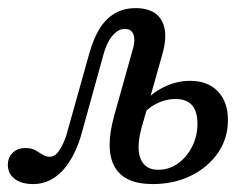

<svg xmlns="http://www.w3.org/2000/svg" viewBox="-51 -446 622 477"><path d="M31.5 11.3Q2.4 11.3 -14.5 -1.6Q-31.5 -14.5 -31.5 -36.3Q-31.5 -54.8 -19.4 -66.5Q-7.3 -78.2 12.1 -78.2Q27.4 -78.2 37.1 -72.6Q46.8 -66.9 55.2 -61.7Q63.7 -56.5 72.6 -56.5Q83.1 -56.5 91.1 -65.7Q99.2 -75 106 -89.9Q112.9 -104.8 116.9 -121L171 -313.7Q180.6 -348.4 195.6 -373.4Q210.5 -398.4 233.1 -412.1Q255.6 -425.8 286.3 -425.8Q316.9 -425.8 335.1 -412.5Q353.2 -399.2 358.1 -373.8Q362.9 -348.4 352.4 -311.3L300.8 -129Q287.1 -78.2 298.4 -51.2Q309.7 -24.2 341.9 -24.2Q369.4 -24.2 391.1 -39.9Q412.9 -55.6 426.2 -81.5Q439.5 -107.3 439.5 -138.7Q439.5 -200 385.5 -200Q359.7 -200 335.9 -187.5Q312.1 -175 298.4 -153.2L301.6 -184.7Q321.8 -212.1 354 -228.6Q386.3 -245.2 421 -245.2Q465.3 -245.2 490.3 -219Q515.3 -192.7 515.3 -147.6Q515.3 -102.4 490.7 -66.5Q466.1 -30.6 423.8 -9.7Q381.5 11.3 328.2 11.3Q258.1 11.3 233.9 -31.5Q209.7 -74.2 232.3 -157.3L278.2 -321Q283.1 -336.3 282.7 -348.4Q282.3 -360.5 276.6 -367.3Q271 -374.2 258.9 -374.2Q246.8 -374.2 236.3 -365.3Q225.8 -356.5 218.1 -341.9Q210.5 -327.4 205.6 -308.9L153.2 -119.4Q146 -91.9 134.7 -68.1Q123.4 -44.4 108.5 -26.6Q93.5 -8.9 74.2 1.2Q54.8 11.3 31.5 11.3Z"/></svg>

Font: Playfair 9pt
Style: Italic
Weight: 400
Italic angle: -15.6°
Designer: Claus Eggers Sørensen
Foundry: Claus Eggers Sørensen
Version: Version 2.001;gftools[0.9.30]